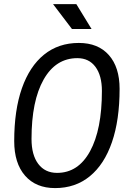

<svg xmlns="http://www.w3.org/2000/svg" viewBox="-20 -914 626 943"><path d="M250.5 9.8Q156.2 9.8 103 -51.3Q49.8 -112.3 49.8 -221.2Q49.8 -372.6 87.6 -480.5Q125.5 -588.4 196.5 -645.8Q267.6 -703.1 367.2 -703.1Q461.9 -703.1 514.6 -643.6Q567.4 -584 567.4 -477.5Q567.4 -324.7 529.8 -215.6Q492.2 -106.4 421.1 -48.3Q350.1 9.8 250.5 9.8ZM260.3 -64.9Q364.3 -64.9 422.4 -171.4Q480.5 -277.8 480.5 -467.3Q480.5 -543 448.7 -585.7Q417 -628.4 359.9 -628.4Q253.9 -628.4 194.3 -523.4Q134.8 -418.5 134.8 -231.4Q134.8 -152.8 168 -108.9Q201.2 -64.9 260.3 -64.9ZM333.5 -771.5 240.7 -893.6H355L429.7 -771.5Z"/></svg>

Font: Cascadia Code NF SemiLight
Style: Italic
Weight: 350
Italic angle: -10°
Monospace: yes
Designer: Aaron Bell
Foundry: Saja Typeworks
Version: Version 2404.023; ttfautohint (v1.8.4)